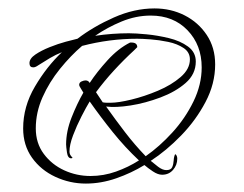

<svg xmlns="http://www.w3.org/2000/svg" viewBox="-20 -471 579 456"><path d="M184 -35Q146 -35 111.5 -51Q77 -67 56 -96.5Q35 -126 35 -166Q35 -218 63 -265.5Q91 -313 127 -347Q112 -341 98.5 -333Q85 -325 71 -316Q64 -311 59 -311Q50 -311 50 -321Q50 -332 64 -341.5Q78 -351 98 -359Q118 -367 136.5 -372Q155 -377 164 -379Q202 -408 250.5 -429.5Q299 -451 347 -451Q386 -451 418.5 -434.5Q451 -418 471 -388Q491 -358 491 -318Q491 -272 468 -228.5Q445 -185 410 -149Q375 -113 338 -89Q345 -83 355.5 -75Q366 -67 375 -67Q386 -67 389 -74Q392 -81 392.5 -90Q393 -99 396 -105Q401 -102 401 -94Q401 -79 391 -67.5Q381 -56 365 -56Q355 -56 343 -64Q331 -72 323 -79Q292 -60 256 -47.5Q220 -35 184 -35ZM326 -100Q359 -123 389.5 -156.5Q420 -190 439.5 -230Q459 -270 459 -311Q459 -364 425.5 -399Q392 -434 338 -434Q303 -434 269 -420Q235 -406 206 -386Q247 -392 286 -392Q302 -392 328 -389.5Q354 -387 381 -380.5Q408 -374 426.5 -360.5Q445 -347 445 -325Q445 -295 421 -274Q397 -253 361 -239.5Q325 -226 290 -220.5Q255 -215 232 -218Q254 -187 277 -157Q300 -127 326 -100ZM195 -53Q226 -53 255.5 -63.5Q285 -74 310 -90Q277 -121 248 -157Q219 -193 193 -230Q185 -217 173.5 -194.5Q162 -172 153.5 -149.5Q145 -127 145 -111Q145 -103 152 -97Q152 -95 149 -95Q141 -95 139 -109Q137 -123 137 -128Q137 -159 150 -192Q163 -225 178 -251Q177 -253 172.5 -260Q168 -267 168 -269Q168 -275 173.5 -277.5Q179 -280 183 -280Q190 -280 193 -274Q210 -300 235.5 -328Q261 -356 289 -370H292Q306 -370 306 -359L299 -352Q274 -329 251 -304Q228 -279 208 -252L224 -228Q229 -227 234 -227Q239 -227 243 -227Q261 -227 292 -234.5Q323 -242 355 -255.5Q387 -269 409 -288Q431 -307 431 -330Q431 -347 416 -357Q401 -367 379.5 -371.5Q358 -376 337.5 -377.5Q317 -379 306 -379Q240 -379 175 -362Q148 -339 122.5 -307.5Q97 -276 81 -240Q65 -204 65 -166Q65 -131 84 -105.5Q103 -80 132.5 -66.5Q162 -53 195 -53Z"/></svg>

Font: The Nautigal
Style: Bold
Weight: 700
Designer: Robert E. Leuschke
Foundry: Robert E. Leuschke
Version: Version 1.100; ttfautohint (v1.8.3)